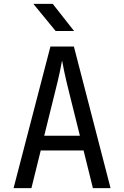

<svg xmlns="http://www.w3.org/2000/svg" viewBox="-20 -970 640 990"><path d="M50 0 240 -730H361L550 0H459L411 -194H190L142 0ZM208 -270H392L336 -495Q320 -559 311 -602Q302 -645 300 -658Q298 -645 289 -602Q280 -559 264 -496ZM267 -810 152 -950H252L362 -810Z"/></svg>

Font: JetBrainsMono NFM
Style: Regular
Weight: 400
Monospace: yes
Designer: Philipp Nurullin, Konstantin Bulenkov
Foundry: JetBrains
Version: Version 2.304; ttfautohint (v1.8.4.7-5d5b);Nerd Fonts 3.3.0